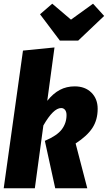

<svg xmlns="http://www.w3.org/2000/svg" viewBox="-24 -1016 582 1036"><path d="M231 -472Q263 -512 299 -531Q335 -550 379 -550Q435 -550 469 -516.5Q503 -483 503 -429Q503 -369 474.5 -325.5Q446 -282 384 -242L447 0H274L218 -256Q284 -284 309.5 -318Q335 -352 335 -395Q335 -413 327 -423Q319 -433 306 -433Q264 -433 210 -339L164 0H-4L100 -743L270 -760ZM478 -996 538 -930 398 -797H299L192 -939L258 -996L359 -910Z"/></svg>

Font: Fira Sans Extra Condensed ExtraBold
Style: Italic
Weight: 800
Width: 3
Italic angle: -8°
Designer: Carrois Corporate & Edenspiekermann AG
Foundry: Carrois Corporate GbR & Edenspiekermann AG
Version: Version 4.203